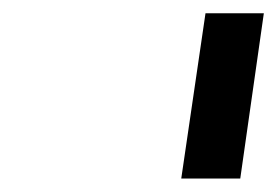

<svg xmlns="http://www.w3.org/2000/svg" viewBox="-20 -720 413 286"><path d="M250 -454.1 286.1 -700.2H373L337.9 -454.1Z"/></svg>

Font: Trueno
Style: Italic
Weight: 400
Designer: Julieta Ulanovsky
Foundry: Julieta Ulanovsky
Version: Version 3.001b | FøM Fix